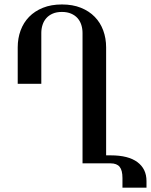

<svg xmlns="http://www.w3.org/2000/svg" viewBox="-20 -747 690 878"><path d="M649.9 111.3H540V66.9Q540 31.7 527.1 15.9Q514.2 0 485.8 0H357.4V-596.2Q357.4 -615.7 351.8 -633.3Q346.2 -650.9 334.5 -664.1Q322.8 -677.2 304.9 -684.8Q287.1 -692.4 263.2 -692.4Q238.8 -692.4 221.2 -684.8Q203.6 -677.2 191.9 -664.1Q180.2 -650.9 174.6 -633.3Q168.9 -615.7 168.9 -596.2V-363.8H61V-530.3Q61 -571.8 74.2 -607.7Q87.4 -643.6 113 -669.9Q138.7 -696.3 176.3 -711.4Q213.9 -726.6 263.2 -726.6Q312.5 -726.6 350.1 -711.4Q387.7 -696.3 413.3 -669.9Q439 -643.6 452.1 -607.7Q465.3 -571.8 465.3 -530.3V-36.6H486.3Q566.9 -36.6 608.4 -5.6Q649.9 25.4 649.9 80.6Z"/></svg>

Font: Arian Grqi
Style: Italic
Weight: 400
Italic angle: -15°
Designer: Ruben Hakobyan (Tarumian)
Foundry: Ruben Hakobyan (Tarumian)
Version: Version 1.002